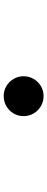

<svg xmlns="http://www.w3.org/2000/svg" viewBox="372 -891 256 1040"><g transform="rotate(-90 500.0 -371.0)"><path d="M607 -371Q607 -401 592.5 -425.5Q578 -450 553.5 -464.5Q529 -479 499 -479Q470 -479 445 -464.5Q420 -450 405.5 -425.5Q391 -401 391 -371Q391 -342 405.5 -317Q420 -292 445 -277.5Q470 -263 499 -263Q529 -263 553.5 -277.5Q578 -292 592.5 -317Q607 -342 607 -371Z"/></g></svg>

Font: UoqMunThenKhung
Style: Regular
Weight: 400
Designer: Font-Kai, 金井和夫, 宇文滿月
Foundry: Kazuo Kanai, Moonlit Owen
Version: Version 1.197